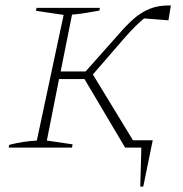

<svg xmlns="http://www.w3.org/2000/svg" viewBox="-20 -545 676 709"><path d="M12 0 14 -10Q63 -23 116 -26L215 -490L113 -505L115 -516H349L347 -506Q325 -502 298.5 -497.5Q272 -493 246 -491L204 -281H296L416 -416Q445 -450 472.5 -474.5Q500 -499 533 -512.5Q566 -526 611 -525L602 -470L512 -477Q496 -464 478 -446Q460 -428 439 -404L323 -270L471 -27H544L509 144H498L502 0H442L292 -253H198L153 -26L248 -12L246 0Z"/></svg>

Font: Piazzolla SC Thin
Style: Italic
Weight: 100
Italic angle: -11.3°
Designer: Juan Pablo del Peral
Foundry: Huerta Tipografica
Version: Version 1.330